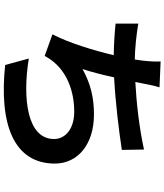

<svg xmlns="http://www.w3.org/2000/svg" viewBox="55 -895 890 1040"><g transform="rotate(90 500.0 -375.0)"><path d="M790 -710C671 -684 537 -669 424 -663L430 -693C437 -726 442 -759 453 -794L313 -800C314 -767 313 -743 308 -700C307 -688 304 -675 302 -660C242 -661 167 -669 108 -679V-556C158 -551 216 -547 279 -546C253 -437 213 -305 166 -214L283 -172C293 -189 300 -202 311 -215C370 -291 471 -332 585 -332C681 -332 733 -282 733 -223C733 -77 514 -51 297 -86L332 42C652 76 866 -4 866 -227C866 -353 760 -439 600 -439C509 -439 434 -421 354 -377C370 -425 386 -488 399 -548C532 -555 689 -574 792 -590Z"/></g></svg>

Font: Source Han Sans Old Style Bold
Style: Regular
Weight: 700
Designer: Ryoko NISHIZUKA (kana & ideographs); Paul D. Hunt (Latin, Greek & Cyrillic); Wenlong ZHANG (bopomofo); Sandoll Communica
Foundry: Adobe Systems Incorporated
Version: Version 1.004;PS 1.004;hotconv 1.0.81;makeotf.lib2.5.63406